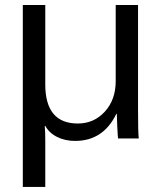

<svg xmlns="http://www.w3.org/2000/svg" viewBox="-20 -548 640 760"><path d="M447.3 0Q446.3 -5.4 444.3 -44.9Q442.4 -84.5 442.4 -97.2H440.4Q388.7 9.8 277.3 9.8Q237.3 9.8 206.1 -5.9Q174.8 -21.5 159.2 -49.8H157.2Q159.2 -28.8 159.2 9.8V191.9H70.3V-528.3H159.2V-213.9Q159.2 -59.1 288.1 -59.1Q352.1 -59.1 395 -106.2Q438 -153.3 438 -227.1V-528.3H526.4V-113.8Q526.4 -20.5 529.3 0Z"/></svg>

Font: Courier New
Style: Regular
Weight: 400
Designer: Steve Matteson
Foundry: Ascender Corporation
Version: Version 2.00.3